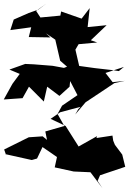

<svg xmlns="http://www.w3.org/2000/svg" viewBox="-43 -891 693 1021"><path d="M589 -513 556 -518 460 -529 345 -545 326 -541 297 -530 237 -541 136 -549 91 -551 7 -521 62 -498 23 -445 -23 -362 77 -369 111 -430 190 -351 208 -430 273 -381 327 -430 330 -460 369 -385 287 -329 263 -285 299 -221 198 -192 207 -147 184 -166 110 -161 -21 -96 -10 -65 -13 -71 126 -40 154 -48 183 -109 260 -56 248 -1 349 21 438 25 502 110 476 71 489 41 623 -4 607 -69 568 -121 559 -143 555 -170 470 -157 473 -167 375 -112 306 -221 226 -259 277 -294 385 -323 373 -310 357 -282C375 -304 394 -325 412 -347L565 -449L621 -461L556 -454L518 -503L616 -535ZM161 -840 110 -822 30 -787 12 -731 123 -746 110 -694 225 -692 201 -714 251 -680 277 -568 321 -530 390 -489 358 -627 375 -656 474 -665 440 -677 524 -757 423 -747 434 -848 391 -792 282 -830 278 -808 172 -798 149 -833 202 -871Z"/></svg>

Font: Hussar Lance
Style: ExBd
Weight: 700
Foundry: Cannot Into Space Fonts, PlusOne Fonts
Version: Version 2.270